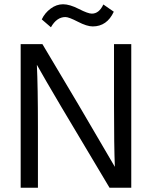

<svg xmlns="http://www.w3.org/2000/svg" viewBox="-20 -881 713 901"><path d="M287 -801Q246 -801 219 -753L176 -790Q190 -820 217.5 -840.5Q245 -861 276 -861Q307 -861 350 -839Q393 -817 411 -817Q445 -817 465 -860L514 -826Q482 -757 415 -757Q388 -757 345.5 -779Q303 -801 287 -801ZM158 0H77V-674H179L348 -390L519 -98Q515 -195 515 -389V-674H596V0H494Q214 -467 153 -577Q158 -473 158 -284Z"/></svg>

Font: Hind Colombo
Style: Regular
Weight: 400
Designer: Jyotish Sonowal, Aditi Pimprikar
Foundry: Indian Type Foundry
Version: Version 1.000;PS 1.0;hotconv 1.0.86;makeotf.lib2.5.63406; tt